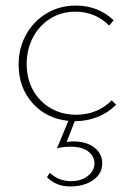

<svg xmlns="http://www.w3.org/2000/svg" viewBox="-20 -432 468 691"><path d="M348 156Q348 193 315.5 216Q283 239 233 239Q207 239 187 231Q167 223 149 206L159 190Q192 220 235 220Q273 220 296.5 201Q320 182 320 156Q320 131 298 113.5Q276 96 235 96Q205 96 185 102L226 3Q147 -5 97 -61Q47 -117 47 -200Q47 -259 74 -307.5Q101 -356 148 -384Q195 -412 253 -412Q333 -412 389 -359L373 -340Q323 -390 251 -390Q201 -390 161 -365Q121 -340 98.5 -297Q76 -254 76 -202Q76 -148 99.5 -106.5Q123 -65 163.5 -42Q204 -19 255 -19Q292 -19 325 -32.5Q358 -46 382 -71L398 -55Q369 -26 331 -11Q293 4 251 4H249L220 79Q236 77 244 77Q291 77 319.5 99Q348 121 348 156Z"/></svg>

Font: Ysabeau Infant Extralight
Style: Regular
Weight: 200
Designer: Christian Thalmann (Catharsis Fonts)
Version: Version 0.003